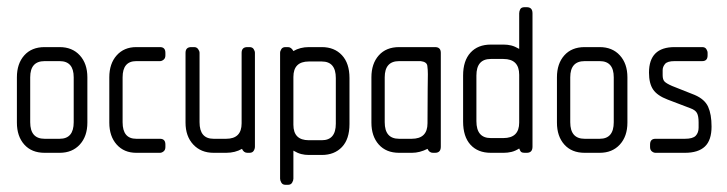

<svg xmlns="http://www.w3.org/2000/svg" viewBox="-20 -425 2023 534"><path d="M146 0H104Q68 0 47.5 -23Q27 -46 27 -84V-210Q27 -248 47.5 -271Q68 -294 104 -294H146Q181 -294 202 -271Q223 -248 223 -210V-84Q223 -46 202 -23Q181 0 146 0ZM185 -210Q185 -255 146 -255H104Q64 -255 64 -210V-85Q64 -39 104 -39H146Q185 -39 185 -85Z M425 0H359Q325 0 304.5 -23Q284 -46 284 -84V-210Q284 -248 304.5 -271Q325 -294 359 -294H425Q440 -294 440 -278V-271Q440 -263 435 -259Q430 -255 425 -255H359Q321 -255 321 -210V-85Q321 -39 359 -39H425Q440 -39 440 -23V-16Q440 -8 435 -4Q430 0 425 0Z M674 0H668Q658 0 653 -11Q634 0 609 0H574Q539 0 517.5 -23Q496 -46 496 -84V-278Q496 -294 512 -294H520Q527 -294 531 -288.5Q535 -283 535 -278V-85Q535 -39 574 -39H609Q652 -39 652 -82V-278Q652 -294 668 -294H674Q682 -294 685.5 -288.5Q689 -283 689 -278V-17Q689 -11 685.5 -5.5Q682 0 674 0Z M875 6H839Q828 6 818 3.5Q808 1 796 -6V72Q796 77 792.5 83Q789 89 781 89H774Q766 89 762.5 83Q759 77 759 72V-278Q759 -283 762.5 -288.5Q766 -294 774 -294H781Q790 -294 796 -283Q815 -294 839 -294H875Q910 -294 931 -271.5Q952 -249 952 -208V-80Q952 -38 931 -16Q910 6 875 6ZM914 -208Q914 -254 875 -254H839Q796 -254 796 -211V-78Q796 -35 839 -35H875Q914 -35 914 -81Z M1190 0H1184Q1174 0 1169 -11Q1147 0 1126 0H1090Q1054 0 1033.5 -23Q1013 -46 1013 -84V-210Q1013 -248 1033.5 -271Q1054 -294 1090 -294H1190Q1206 -294 1206 -278V-17Q1206 0 1190 0ZM1150 -255Q1149 -255 1140 -255Q1131 -255 1120 -255Q1109 -255 1100 -255Q1091 -255 1090 -255Q1050 -255 1050 -210V-85Q1050 -39 1090 -39H1125Q1169 -39 1169 -82Q1169 -148 1169.5 -178Q1170 -208 1170 -219Q1170 -231 1168.5 -242Q1167 -253 1150 -255Z M1445 0H1439Q1433 0 1430 -2Q1427 -4 1424 -12Q1413 -5 1402.5 -2.5Q1392 0 1381 0H1345Q1309 0 1288.5 -22.5Q1268 -45 1268 -87V-215Q1268 -256 1288.5 -278.5Q1309 -301 1345 -301H1381Q1392 -301 1402 -298.5Q1412 -296 1424 -289V-388Q1424 -394 1427 -399.5Q1430 -405 1439 -405H1445Q1461 -405 1461 -388V-17Q1461 0 1445 0ZM1424 -217Q1424 -261 1380 -261H1345Q1305 -261 1305 -215V-88Q1305 -41 1345 -41H1380Q1424 -41 1424 -84Z M1648 0H1606Q1570 0 1549.5 -23Q1529 -46 1529 -84V-210Q1529 -248 1549.5 -271Q1570 -294 1606 -294H1648Q1683 -294 1704 -271Q1725 -248 1725 -210V-84Q1725 -46 1704 -23Q1683 0 1648 0ZM1687 -210Q1687 -255 1648 -255H1606Q1566 -255 1566 -210V-85Q1566 -39 1606 -39H1648Q1687 -39 1687 -85Z M1885 0H1803Q1798 0 1793 -4Q1788 -8 1788 -16V-23Q1788 -39 1803 -39H1885Q1907 -39 1915 -47.5Q1923 -56 1923 -70V-85Q1923 -102 1918.5 -110.5Q1914 -119 1900 -124L1837 -148Q1808 -159 1796.5 -176Q1785 -193 1785 -223Q1785 -294 1856 -294H1933Q1941 -294 1944.5 -288.5Q1948 -283 1948 -278V-271Q1948 -255 1933 -255H1856Q1836 -255 1829.5 -247Q1823 -239 1823 -230V-216Q1823 -204 1828 -198.5Q1833 -193 1849 -186L1912 -161Q1940 -149 1949.5 -128Q1959 -107 1959 -73Q1959 -35 1940.5 -17.5Q1922 0 1885 0Z"/></svg>

Font: Chathura
Style: Bold
Weight: 700
Designer: Appaji Ambarisha Darbha
Foundry: Aditya Fonts
Version: Version 1.002 2016